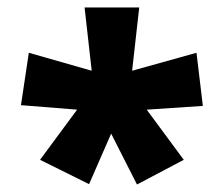

<svg xmlns="http://www.w3.org/2000/svg" viewBox="-20 -820 598 513"><path d="M352 -800 333 -631 505 -679 522 -537 372 -527 471 -393 346 -327 277 -463 218 -328 87 -393 186 -527 36 -539 57 -679 225 -631 206 -800Z"/></svg>

Font: Noto Sans Malayalam SemiCondensed Black
Style: Regular
Weight: 900
Width: 4
Designer: Jelle Bosma - Monotype Design Team
Foundry: Monotype Imaging Inc.
Version: Version 2.104; ttfautohint (v1.8.4.7-5d5b)